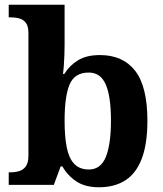

<svg xmlns="http://www.w3.org/2000/svg" viewBox="-20 -780 689 810"><path d="M397.6 10Q339.3 10 302.4 -14.5Q265.5 -39 243.2 -78H236L207 0H16.8V-53H23.6Q43.2 -53 60.5 -58Q77.9 -63 88.9 -78.1Q99.9 -93.2 99.9 -123.3V-640.1Q99.9 -669 89.5 -683.2Q79.2 -697.4 61.4 -702.2Q43.7 -707 22.5 -707H16.8V-760H252.5V-589.3Q252.5 -571.8 251.7 -548.4Q250.9 -525.1 249.3 -503.5Q247.7 -481.9 245.6 -468H251.3Q272.6 -503 308.6 -525.4Q344.6 -547.7 401.5 -547.7Q498.8 -547.7 550.4 -481.1Q601.9 -414.5 601.9 -270.2Q601.9 -173.8 578.4 -111.5Q554.9 -49.2 509.4 -19.6Q463.9 10 397.6 10ZM355.2 -65Q405.1 -65 426.6 -118.2Q448.1 -171.4 448.1 -271.2Q448.1 -372.9 426.2 -423.4Q404.4 -473.9 354.2 -473.9Q294.8 -473.9 273.6 -423.7Q252.5 -373.5 252.5 -270.3Q252.5 -204.4 261.5 -158.6Q270.5 -112.7 293 -88.9Q315.4 -65 355.2 -65Z"/></svg>

Font: Noto Serif Lao
Style: Regular
Weight: 400
Designer: Monotype Design Team
Foundry: Monotype Imaging Inc.
Version: Version 2.003